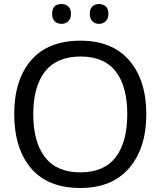

<svg xmlns="http://www.w3.org/2000/svg" viewBox="-20 -928 801 958"><path d="M240 -859Q240 -908 287 -908Q307 -908 320.5 -896Q334 -884 334 -859Q334 -835 320.5 -822Q307 -809 287 -809Q266 -809 253 -822Q240 -835 240 -859ZM428 -859Q428 -884 441 -896Q454 -908 474 -908Q494 -908 507.5 -896Q521 -884 521 -859Q521 -835 507.5 -822Q494 -809 474 -809Q454 -809 441 -822Q428 -835 428 -859ZM710 -358Q710 -189 624.5 -89.5Q539 10 381 10Q218 10 134.5 -89Q51 -188 51 -359Q51 -529 135 -627Q219 -725 382 -725Q540 -725 625 -626.5Q710 -528 710 -358ZM146 -358Q146 -219 204.5 -143.5Q263 -68 381 -68Q499 -68 557 -143.5Q615 -219 615 -358Q615 -497 557.5 -571.5Q500 -646 382 -646Q263 -646 204.5 -571Q146 -496 146 -358Z"/></svg>

Font: Advent Sans Logo
Style: Regular
Weight: 400
Designer: Types & Symbols
Foundry: Types & Symbols
Version: Version 1.002